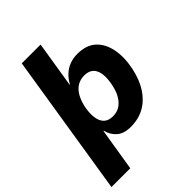

<svg xmlns="http://www.w3.org/2000/svg" viewBox="-249 -825 1126 1126"><g transform="rotate(-45 313.5 -262.5)"><path d="M0 180 141 -705H297L251 -418L253 -417Q270 -449 293.5 -470.5Q317 -492 346.5 -503Q376 -514 410 -514Q483 -514 525 -476.5Q567 -439 580.5 -373Q594 -307 577 -224Q561 -148 527 -96Q493 -44 444 -16.5Q395 11 330 11Q274 11 243 -16Q212 -43 202 -85H199L156 180ZM300 -107Q333 -107 357 -122Q381 -137 399 -166.5Q417 -196 426 -241Q441 -315 422 -355.5Q403 -396 349 -396Q319 -396 294 -382Q269 -368 251 -338.5Q233 -309 223 -264Q209 -190 228 -148.5Q247 -107 300 -107Z"/></g></svg>

Font: Nunito Sans 7pt SemiCondensed ExtraBold
Style: Italic
Weight: 800
Width: 4
Italic angle: -9°
Designer: Vernon Adams
Foundry: Vernon Adams
Version: Version 3.101;gftools[0.9.27]